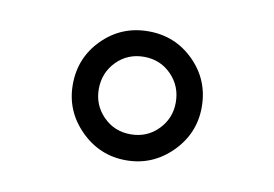

<svg xmlns="http://www.w3.org/2000/svg" viewBox="-43 -822 561 393"><g transform="rotate(10 237.5 -626.0)"><path d="M104 -626Q104 -682 143 -721Q182 -760 238 -760Q294 -760 333 -721Q372 -682 372 -626Q372 -571 332.5 -531.5Q293 -492 238 -492Q183 -492 143.5 -531.5Q104 -571 104 -626ZM318 -626Q318 -660 295 -683.5Q272 -707 238 -707Q204 -707 181 -683.5Q158 -660 158 -626Q158 -593 181 -569.5Q204 -546 238 -546Q272 -546 295 -569.5Q318 -593 318 -626Z"/></g></svg>

Font: Oakes Grotesk Medium
Style: Italic
Weight: 500
Italic angle: -8°
Designer: Samuel Oakes
Foundry: Samuel Oakes
Version: Version 1.000;PS 001.000;hotconv 1.0.88;makeotf.lib2.5.64775